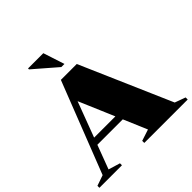

<svg xmlns="http://www.w3.org/2000/svg" viewBox="-242 -1112 1307 1307"><g transform="rotate(-45 411.0 -459.0)"><path d="M159.5 -217V-267H509.5V-217ZM758.5 -48 835.5 -20V0H417.5V-20L500 -47L282.5 -557L317.5 -575.5L118 -44.5L202.5 -19V0H-14.5V-19L62 -45.5L319.5 -705H472.5ZM413.5 -764.5H383.5L216.5 -909V-918H363.5Z"/></g></svg>

Font: Newsreader 60pt ExtraBold
Style: Regular
Weight: 800
Designer: Hugues Gentile
Foundry: Production Type
Version: Version 1.003